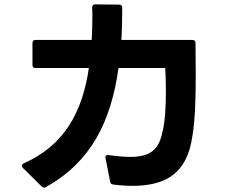

<svg xmlns="http://www.w3.org/2000/svg" viewBox="-20 -823 1040 875"><path d="M855 -192C870 -273 872 -383 872 -486C872 -536 871 -585 871 -627C871 -636 866 -641 857 -641H533C536 -688 537 -737 537 -788C537 -797 533 -802 523 -802L414 -803C405 -803 400 -798 400 -789L401 -754C401 -715 400 -677 398 -641H142C133 -641 128 -636 128 -627V-527C128 -518 133 -513 142 -513H385C355 -309 272 -160 87 -78C82 -75 79 -72 79 -68C79 -65 81 -61 84 -58L170 27C174 30 177 32 181 32C184 32 187 31 190 29C396 -86 486 -270 520 -513H733C735 -483 736 -447 736 -409C736 -344 733 -274 721 -224C704 -140 665 -108 573 -108C546 -108 513 -111 475 -116C466 -118 460 -114 460 -106C460 -105 460 -104 461 -102L482 5C483 13 488 17 496 18C527 22 557 24 584 24C745 24 831 -42 855 -192Z"/></svg>

Font: LINE Seed JP_OTF Bold
Style: Regular
Weight: 700
Designer: LINE & Fontrix & Fontworks
Version: Version 1.009